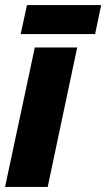

<svg xmlns="http://www.w3.org/2000/svg" viewBox="-25 -741 421 761"><path d="M57 -606H352L376 -721H82ZM-5 0H164L281 -553H113Z"/></svg>

Font: Noto Sans Condensed Black
Style: Italic
Weight: 900
Width: 3
Italic angle: -12°
Designer: Monotype Design Team
Foundry: Monotype Imaging Inc.
Version: Version 2.013